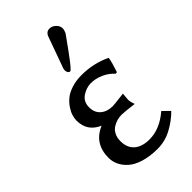

<svg xmlns="http://www.w3.org/2000/svg" viewBox="-220 -757 840 840"><g transform="rotate(-45 200.5 -336.5)"><path d="M265.1 -689.9Q280.8 -689.9 293.9 -677.5Q307.1 -665 307.1 -647.9Q307.1 -641.6 300.8 -626Q295.4 -618.7 281.5 -599.1Q267.6 -579.6 255.9 -563.5Q244.1 -547.4 231.2 -530.3Q218.3 -513.2 209.2 -503.2Q200.2 -493.2 196.8 -493.2Q190.9 -493.2 187 -499Q183.1 -504.9 183.1 -513.2Q183.1 -519 185.1 -524.9L236.8 -668Q244.6 -689.9 265.1 -689.9ZM223.1 -393.1Q194.3 -392.1 169.2 -374.8Q144 -357.4 144 -323.2Q144 -290.5 165.5 -272.2Q187 -253.9 220.2 -253.9Q231.9 -253.9 259 -257.6Q286.1 -261.2 291 -261.2Q291 -254.9 289.6 -244.1Q288.1 -233.4 288.1 -226.1Q288.1 -212.9 295.9 -192.9Q237.3 -200.2 221.2 -200.2Q207.5 -200.2 194.1 -196.5Q180.7 -192.9 167 -184.6Q153.3 -176.3 144.8 -160.2Q136.2 -144 136.2 -122.1Q136.2 -81.1 161.4 -59.1Q186.5 -37.1 231.9 -37.1Q295.9 -37.1 356 -88.9L387.2 -58.1Q357.4 -27.8 316.2 -5.4Q274.9 17.1 228 17.1Q181.2 17.1 145 6.1Q108.9 -4.9 88.4 -23.2Q67.9 -41.5 57.9 -62.7Q47.9 -84 47.9 -106.9Q47.9 -195.3 126 -228Q64 -254.9 64 -320.8Q64 -334.5 68.6 -350.1Q73.2 -365.7 85 -383.3Q96.7 -400.9 113.5 -414.8Q130.4 -428.7 158.2 -437.7Q186 -446.8 220.2 -446.8Q294.4 -446.8 357.9 -416Q354.5 -392.1 338.9 -346.2L330.1 -345.2Q311 -367.2 282 -380.1Q252.9 -393.1 223.1 -393.1Z"/></g></svg>

Font: Linear Smooth Low Contrast
Style: Regular
Weight: 500
Designer: Philipp H. Poll, Flanker
Foundry: Philipp H. Poll, reworked by Flanker
Version: Version 1.010 | FøM Fix